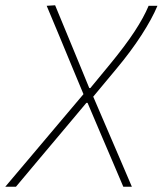

<svg xmlns="http://www.w3.org/2000/svg" viewBox="-86 -516 620 728"><path d="M-66 192Q-29 148.5 26 83.2Q81 18 146 -59L230.5 -159L190.5 -255Q166 -314.5 140.8 -375Q115.5 -435.5 91 -494L123 -496Q137.5 -461 156.5 -415Q175.5 -369 193.8 -324.8Q212 -280.5 224 -251.5L252.5 -182H256.5L329.5 -270.5Q388 -341.5 423.8 -396Q459.5 -450.5 477.5 -494H511Q490.5 -445 450.5 -383Q410.5 -321 354.5 -254L267.5 -149.5L325.5 -14.5Q356 56.5 375.5 102Q395 147.5 414 192H381.5Q360.5 143 339.8 94Q319 45 297 -6L246 -126H241.5L171.5 -42.5Q105 36.5 57.5 93Q10 149.5 -25.5 192Z"/></svg>

Font: Commissioner Thin
Style: Italic
Weight: 100
Italic angle: -12°
Designer: Kostas Bartsokas
Foundry: Kostas Bartsokas
Version: Version 1.000; ttfautohint (v1.8.3)